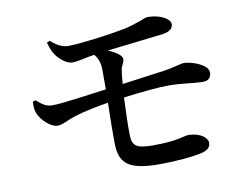

<svg xmlns="http://www.w3.org/2000/svg" viewBox="-75 -802 1150 897"><g transform="rotate(-10 500.0 -353.5)"><path d="M80 -400C79 -380 80 -361 86 -346C100 -310 144 -270 174 -270C201 -270 218 -285 268 -301C306 -313 369 -326 425 -335C423 -260 422 -181 423 -140C425 -50 462 -10 611 -10C704 -10 776 -19 809 -26C840 -33 858 -45 858 -69C858 -92 825 -121 767 -121C747 -121 720 -102 597 -102C516 -102 500 -119 499 -169C498 -208 500 -279 503 -346C588 -357 669 -365 720 -365C778 -365 844 -353 881 -354C907 -354 919 -369 919 -392C919 -429 842 -456 806 -456C789 -456 769 -446 713 -437L508 -409C510 -435 512 -458 515 -475C518 -496 531 -505 531 -525C531 -539 505 -560 466 -575L732 -606C771 -612 782 -627 782 -645C782 -670 737 -697 676 -697C662 -697 628 -676 557 -661C485 -647 352 -629 288 -628C262 -628 234 -643 207 -667L193 -661C198 -643 203 -627 211 -612C228 -582 264 -549 295 -549C325 -549 364 -562 399 -566H401C416 -548 425 -528 426 -494V-398C333 -386 215 -368 167 -368C136 -368 117 -385 93 -405Z"/></g></svg>

Font: Noto Serif CJK HK SemiBold
Style: Regular
Weight: 600
Designer: Ryoko NISHIZUKA 西塚涼子 (kana & ideographs); Frank Grießhammer (Latin, Greek & Cyrillic); Wenlong ZHANG 张文龙 (bopomofo); San
Foundry: Adobe
Version: Version 2.001;hotconv 1.1.0;makeotfexe 2.6.0